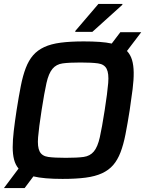

<svg xmlns="http://www.w3.org/2000/svg" viewBox="-21 -908 750 983"><path d="M0 0ZM299 8Q203 8 150 -5L105 55H-1L74 -45Q58 -64 51 -91Q44 -118 44 -154.5Q44 -191 49.5 -238Q55 -285 64 -344Q75 -414 85.5 -467.5Q96 -521 111 -560Q126 -599 148.5 -625Q171 -651 205.5 -667Q240 -683 289.5 -689.5Q339 -696 408 -696Q453 -696 488.5 -693.5Q524 -691 551 -685L595 -743H702L629 -647Q647 -628 655 -601Q663 -574 663.5 -537Q664 -500 658 -452Q652 -404 643 -344Q632 -274 621.5 -220.5Q611 -167 596 -128Q581 -89 558.5 -63Q536 -37 501.5 -21Q467 -5 417.5 1.5Q368 8 299 8ZM316 -100Q374 -100 407 -104.5Q440 -109 459.5 -132.5Q479 -156 490 -205Q501 -254 515 -344Q529 -434 533 -483Q537 -532 525 -555.5Q513 -579 481 -583.5Q449 -588 391 -588Q333 -588 300 -583.5Q267 -579 247.5 -555.5Q228 -532 217 -483Q206 -434 192 -344Q178 -254 174 -205Q170 -156 182 -132.5Q194 -109 226 -104.5Q258 -100 316 -100ZM364 -745ZM364 -745 365 -750 483 -888H606L605 -883L452 -745Z"/></svg>

Font: Azeri Sans SemiBold
Style: Italic
Weight: 600
Designer: Hector Gatti & Omnibus-Type (original fonts) / Cristiano Sobral (main changes and remastering)
Foundry: Omnibus-Type
Version: Version 0.07;August 21, 2020;FontCreator 13.0.0.2681 64-bit;